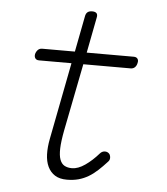

<svg xmlns="http://www.w3.org/2000/svg" viewBox="-52 -751 703 808"><g transform="rotate(5 300.0 -347.5)"><path d="M496 -530Q507 -530 512 -523Q517 -516 514 -505Q512 -494 505 -487Q498 -480 487 -480H287L231 -196Q222 -149 221 -119Q220 -89 226.5 -71.5Q233 -54 246 -47Q259 -40 277 -40Q303 -40 332.5 -60.5Q362 -81 389 -112Q397 -121 407 -122Q417 -123 424 -118Q432 -113 433.5 -101Q435 -89 427 -81Q407 -59 388.5 -42Q370 -25 350.5 -13.5Q331 -2 309 4Q287 10 260 10Q229 10 209.5 -2.5Q190 -15 179.5 -37Q169 -59 168 -89Q167 -119 174 -155L237 -480H100Q89 -480 84 -487Q79 -494 81 -505Q84 -516 91 -523Q98 -530 109 -530H247L276 -680Q278 -693 285 -699Q292 -705 305 -705Q318 -705 323.5 -699Q329 -693 326 -680L297 -530Z"/></g></svg>

Font: Maple Mono Thin
Style: Italic
Weight: 250
Italic angle: -10°
Monospace: yes
Designer: subframe7536
Version: Version 7.000